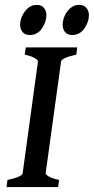

<svg xmlns="http://www.w3.org/2000/svg" viewBox="-20 -758 380 778"><path d="M293 -565.9 289.1 -536.6Q230 -523.4 227.5 -508.8L165 -56.2Q164.6 -50.8 177.5 -43Q190.4 -35.2 219.7 -28.8L215.3 0H6.3L10.3 -28.8Q69.8 -41.5 71.8 -56.2L133.8 -508.8Q134.3 -514.2 121.6 -522.2Q108.9 -530.3 80.1 -536.6L84.5 -565.9ZM340.3 -696.3Q340.3 -669.4 322 -642.8Q303.7 -616.2 272.5 -616.2Q252.9 -616.2 243.4 -628.4Q233.9 -640.6 233.9 -657.7Q233.9 -674.8 241.9 -693.4Q250 -711.9 265.1 -725.1Q280.3 -738.3 300.8 -738.3Q320.3 -738.3 330.3 -725.8Q340.3 -713.4 340.3 -696.3ZM168 -696.3Q168 -669.4 149.9 -642.8Q131.8 -616.2 100.6 -616.2Q81.1 -616.2 71.3 -628.4Q61.5 -640.6 61.5 -657.7Q61.5 -674.8 69.8 -693.4Q78.1 -711.9 93.3 -725.1Q108.4 -738.3 128.9 -738.3Q148.4 -738.3 158.2 -725.8Q168 -713.4 168 -696.3Z"/></svg>

Font: Dai Banna SIL Medium
Style: Italic
Weight: 500
Italic angle: -11°
Designer: Victor Gaultney
Foundry: SIL International
Version: Version 4.000